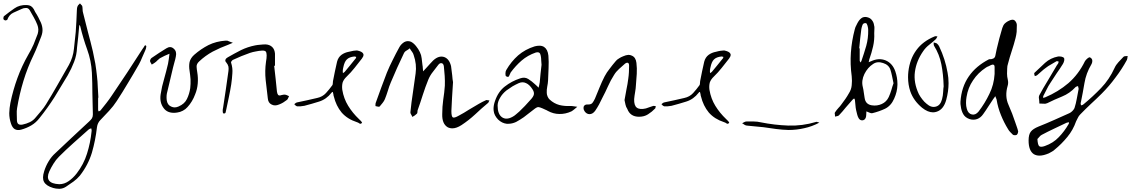

<svg xmlns="http://www.w3.org/2000/svg" viewBox="-28 -743 6763 1148"><path d="M558.6 -86.9Q558.6 -84 559.6 -82Q560.5 -79.1 561.5 -77.1Q564.5 -78.1 567.4 -79.1Q570.3 -80.1 572.3 -82Q589.8 -103.5 607.4 -126Q625 -148.4 640.6 -171.9Q687.5 -241.2 733.4 -310.5Q778.3 -379.9 824.2 -450.2Q827.1 -454.1 831.1 -460Q834 -464.8 836.9 -469.7Q837.9 -470.7 839.8 -471.7Q841.8 -472.7 842.8 -471.7Q844.7 -470.7 845.7 -468.8Q846.7 -467.8 846.7 -466.8Q846.7 -465.8 846.7 -464.8Q845.7 -459 844.7 -453.1Q842.8 -448.2 840.8 -442.4Q831.1 -421.9 822.3 -400.4Q813.5 -377.9 802.7 -358.4Q770.5 -301.8 737.3 -247.1Q705.1 -192.4 669.9 -138.7Q650.4 -108.4 624 -80.1Q598.6 -52.7 572.3 -25.4Q563.5 -16.6 558.6 -5.9Q553.7 3.9 551.8 17.6Q543 95.7 521.5 169.9Q499 244.1 449.2 307.6Q432.6 327.1 411.1 342.8Q388.7 358.4 367.2 373Q349.6 384.8 330.1 385.7Q326.2 385.7 323.2 385.7Q306.6 385.7 290 380.9Q248 368.2 235.4 344.7Q222.7 322.3 236.3 280.3Q246.1 249 262.7 221.7Q279.3 193.4 303.7 171.9Q353.5 124 404.3 77.1Q455.1 30.3 504.9 -16.6Q515.6 -26.4 521.5 -35.2Q527.3 -44.9 527.3 -58.6Q525.4 -121.1 524.4 -183.6Q524.4 -246.1 521.5 -307.6Q517.6 -380.9 493.2 -447.3Q468.8 -514.6 452.1 -585Q451.2 -586.9 450.2 -589.8Q448.2 -591.8 447.3 -594.7Q446.3 -591.8 446.3 -589.8Q446.3 -586.9 445.3 -585Q442.4 -553.7 439.5 -521.5Q435.5 -490.2 432.6 -459Q430.7 -413.1 415 -373Q399.4 -332 377 -293Q337.9 -227.5 297.9 -162.1Q256.8 -97.7 209 -38.1Q187.5 -9.8 159.2 6.8Q130.9 23.4 98.6 32.2Q76.2 38.1 60.5 29.3Q45.9 20.5 38.1 -2.9Q27.3 -34.2 27.3 -66.4Q28.3 -97.7 34.2 -127.9Q49.8 -204.1 76.2 -276.4Q102.5 -348.6 141.6 -417Q159.2 -446.3 172.9 -477.5Q185.5 -508.8 197.3 -540Q201.2 -552.7 201.2 -567.4Q200.2 -582 195.3 -594.7Q186.5 -617.2 173.8 -639.6Q162.1 -661.1 149.4 -682.6Q140.6 -696.3 127 -695.3Q112.3 -695.3 101.6 -689.5Q76.2 -678.7 51.8 -667Q26.4 -655.3 15.6 -625Q14.6 -623 9.8 -622.1Q4.9 -620.1 2 -621.1Q-1 -622.1 -4.9 -625Q-7.8 -628.9 -7.8 -631.8Q-7.8 -633.8 -7.8 -634.8Q-7.8 -637.7 -6.8 -640.6Q-5.9 -645.5 -3.9 -646.5Q26.4 -670.9 57.6 -692.4Q88.9 -714.8 132.8 -712.9Q147.5 -711.9 156.2 -707Q166 -701.2 173.8 -688.5Q181.6 -670.9 192.4 -655.3Q202.1 -638.7 210 -621.1Q222.7 -598.6 225.6 -574.2Q228.5 -550.8 218.8 -525.4Q208 -498 197.3 -470.7Q186.5 -442.4 173.8 -416Q136.7 -339.8 112.3 -259.8Q87.9 -179.7 74.2 -96.7Q71.3 -79.1 72.3 -60.5Q72.3 -41 73.2 -22.5Q74.2 -7.8 81.1 -2Q88.9 4.9 106.4 2Q129.9 -2.9 150.4 -12.7Q170.9 -22.5 185.5 -41Q201.2 -60.5 217.8 -79.1Q234.4 -98.6 247.1 -119.1Q283.2 -177.7 316.4 -236.3Q350.6 -294.9 383.8 -354.5Q409.2 -400.4 414.1 -451.2Q419.9 -501 424.8 -551.8Q426.8 -584 428.7 -616.2Q429.7 -649.4 431.6 -681.6Q431.6 -687.5 432.6 -694.3Q433.6 -701.2 436.5 -707Q438.5 -711.9 442.4 -714.8Q446.3 -718.8 450.2 -722.7Q454.1 -717.8 458 -713.9Q462.9 -710 463.9 -706.1Q465.8 -696.3 465.8 -686.5Q465.8 -675.8 468.8 -666Q483.4 -608.4 498 -550.8Q513.7 -493.2 527.3 -435.5Q535.2 -399.4 542 -362.3Q547.9 -325.2 551.8 -288.1Q555.7 -255.9 556.6 -222.7Q558.6 -189.5 560.5 -155.3Q560.5 -157.2 559.6 -159.2Q559.6 -160.2 558.6 -160.2Q558.6 -141.6 558.6 -123Q558.6 -104.5 558.6 -86.9ZM429.7 294.9Q472.7 239.3 492.2 175.8Q512.7 111.3 519.5 43Q520.5 38.1 519.5 33.2Q518.6 28.3 517.6 24.4Q512.7 26.4 508.8 27.3Q503.9 29.3 500 33.2Q456.1 73.2 411.1 112.3Q366.2 152.3 324.2 194.3Q305.7 212.9 292 235.4Q277.3 258.8 266.6 282.2Q251 317.4 265.6 336.9Q280.3 356.4 326.2 358.4Q356.4 358.4 382.8 339.8Q409.2 321.3 429.7 294.9Z M1331.1 -500Q1339.8 -496.1 1347.7 -493.2Q1356.4 -490.2 1364.3 -487.3Q1357.4 -484.4 1350.6 -481.4Q1342.8 -478.5 1336.9 -475.6Q1289.1 -458 1244.1 -434.6Q1199.2 -410.2 1162.1 -375Q1146.5 -360.4 1147.5 -343.8Q1148.4 -328.1 1151.4 -311.5Q1157.2 -277.3 1154.3 -243.2Q1151.4 -209 1138.7 -178.7Q1130.9 -157.2 1119.1 -137.7Q1107.4 -118.2 1092.8 -102.5Q1082 -89.8 1065.4 -81.1Q1048.8 -72.3 1032.2 -70.3Q1021.5 -68.4 1011.7 -68.4Q971.7 -68.4 951.2 -95.7Q924.8 -129.9 932.6 -179.7Q939.5 -225.6 953.1 -270.5Q965.8 -315.4 976.6 -361.3Q979.5 -376 981.4 -390.6Q983.4 -406.2 985.4 -421.9Q970.7 -416 956.1 -409.2Q941.4 -402.3 927.7 -394.5Q919.9 -388.7 913.1 -381.8Q906.2 -374 897.5 -368.2Q893.6 -365.2 888.7 -362.3Q883.8 -360.4 879.9 -356.4Q877 -362.3 873 -368.2Q869.1 -374 869.1 -378.9Q869.1 -383.8 873 -390.6Q877 -396.5 882.8 -399.4Q903.3 -414.1 924.8 -427.7Q946.3 -440.4 966.8 -454.1Q991.2 -469.7 1010.7 -452.1Q1030.3 -435.5 1023.4 -405.3Q1020.5 -388.7 1015.6 -373Q1011.7 -356.4 1006.8 -339.8Q998 -300.8 988.3 -261.7Q978.5 -223.6 969.7 -183.6Q967.8 -173.8 967.8 -161.1Q967.8 -149.4 969.7 -139.6Q974.6 -114.3 996.1 -105.5Q1016.6 -95.7 1040 -106.4Q1076.2 -122.1 1089.8 -151.4Q1104.5 -181.6 1109.4 -215.8Q1112.3 -241.2 1111.3 -268.6Q1109.4 -294.9 1105.5 -319.3Q1100.6 -348.6 1105.5 -372.1Q1111.3 -395.5 1132.8 -415Q1172.9 -450.2 1218.8 -473.6Q1264.6 -496.1 1320.3 -500Q1323.2 -500 1326.2 -500Q1327.1 -500 1328.1 -500Q1330.1 -500 1331.1 -500Z M1627.9 -195.3Q1629.9 -181.6 1634.8 -175.8Q1640.6 -168.9 1656.2 -174.8Q1661.1 -175.8 1667 -176.8Q1672.9 -177.7 1677.7 -176.8Q1683.6 -175.8 1689.5 -172.9Q1694.3 -169.9 1700.2 -168Q1697.3 -162.1 1694.3 -155.3Q1692.4 -149.4 1687.5 -145.5Q1676.8 -137.7 1665 -129.9Q1653.3 -123 1640.6 -118.2Q1615.2 -107.4 1595.7 -118.2Q1575.2 -127.9 1573.2 -155.3Q1567.4 -210 1560.5 -264.6Q1554.7 -318.4 1562.5 -374Q1564.5 -383.8 1565.4 -393.6Q1566.4 -403.3 1566.4 -412.1Q1566.4 -428.7 1560.5 -435.5Q1553.7 -441.4 1538.1 -440.4Q1520.5 -439.5 1502 -435.5Q1484.4 -432.6 1466.8 -426.8Q1440.4 -417 1415 -407.2Q1390.6 -396.5 1364.3 -384.8Q1360.4 -382.8 1356.4 -377Q1352.5 -372.1 1353.5 -369.1Q1364.3 -335.9 1361.3 -303.7Q1359.4 -271.5 1354.5 -238.3Q1348.6 -201.2 1340.8 -164.1Q1333 -127 1325.2 -89.8Q1323.2 -82 1321.3 -72.3Q1320.3 -64.5 1311.5 -64.5Q1309.6 -64.5 1306.6 -65.4Q1304.7 -65.4 1303.7 -77.1Q1303.7 -80.1 1303.7 -83Q1303.7 -90.8 1305.7 -97.7Q1313.5 -152.3 1322.3 -208Q1330.1 -263.7 1337.9 -318.4Q1339.8 -332 1337.9 -344.7Q1335 -357.4 1325.2 -369.1Q1316.4 -377.9 1320.3 -386.7Q1323.2 -394.5 1334 -400.4Q1373 -422.9 1413.1 -443.4Q1453.1 -462.9 1498 -471.7Q1512.7 -474.6 1528.3 -475.6Q1544.9 -477.5 1559.6 -477.5Q1584 -476.6 1599.6 -461.9Q1614.3 -447.3 1616.2 -421.9Q1616.2 -404.3 1616.2 -386.7Q1616.2 -369.1 1616.2 -350.6Q1615.2 -350.6 1614.3 -349.6Q1613.3 -349.6 1611.3 -349.6Q1615.2 -310.5 1620.1 -271.5Q1624 -233.4 1627.9 -195.3Z M2106.4 -441.4Q2098.6 -440.4 2085.9 -439.5Q2072.3 -437.5 2058.6 -433.6Q2032.2 -428.7 2013.7 -415Q1994.1 -400.4 1987.3 -374Q1980.5 -345.7 1974.6 -316.4Q1968.8 -287.1 1962.9 -257.8Q1961.9 -252 1961.9 -245.1Q1961.9 -237.3 1959 -233.4Q1941.4 -209 1920.9 -186.5Q1900.4 -164.1 1868.2 -157.2Q1837.9 -150.4 1808.6 -143.6Q1778.3 -137.7 1749 -130.9Q1744.1 -129.9 1740.2 -127Q1735.4 -123 1731.4 -120.1Q1735.4 -117.2 1739.3 -112.3Q1744.1 -108.4 1748 -107.4Q1758.8 -107.4 1769.5 -107.4Q1781.2 -108.4 1792 -110.4Q1836.9 -122.1 1879.9 -135.7Q1923.8 -149.4 1954.1 -188.5Q1958 -194.3 1960.9 -193.4Q1962.9 -191.4 1963.9 -185.5Q1964.8 -181.6 1965.8 -176.8Q1965.8 -171.9 1967.8 -167Q1981.4 -110.4 2014.6 -70.3Q2048.8 -31.2 2105.5 -12.7Q2113.3 -10.7 2121.1 -4.9Q2124 -2.9 2127 -2.9Q2131.8 -2.9 2136.7 -8.8Q2137.7 -9.8 2130.9 -18.6Q2124 -26.4 2118.2 -31.2Q2080.1 -67.4 2053.7 -110.4Q2027.3 -153.3 2018.6 -206.1Q2015.6 -229.5 2020.5 -249Q2026.4 -267.6 2044.9 -285.2Q2070.3 -309.6 2091.8 -336.9Q2114.3 -365.2 2135.7 -392.6Q2145.5 -405.3 2145.5 -415Q2145.5 -419.9 2142.6 -423.8Q2135.7 -435.5 2106.4 -441.4ZM2024.4 -338.9Q2031.2 -374 2045.9 -387.7Q2060.5 -402.3 2090.8 -405.3Q2093.8 -405.3 2096.7 -404.3Q2099.6 -403.3 2102.5 -402.3Q2100.6 -400.4 2100.6 -397.5Q2100.6 -394.5 2098.6 -393.6Q2082 -373 2065.4 -352.5Q2049.8 -333 2033.2 -313.5Q2031.2 -311.5 2028.3 -309.6Q2025.4 -307.6 2022.5 -305.7Q2022.5 -309.6 2021.5 -313.5Q2021.5 -316.4 2021.5 -320.3Q2021.5 -325.2 2022.5 -330.1Q2023.4 -335 2024.4 -338.9Z M2670.9 -79.1Q2670.9 -45.9 2679.7 -41Q2688.5 -36.1 2715.8 -51.8Q2747.1 -68.4 2775.4 -86.9Q2804.7 -104.5 2835 -122.1Q2845.7 -127.9 2856.4 -133.8Q2867.2 -139.6 2878.9 -144.5Q2882.8 -145.5 2888.7 -143.6Q2893.6 -142.6 2898.4 -142.6Q2896.5 -139.6 2894.5 -134.8Q2893.6 -130.9 2890.6 -127.9Q2850.6 -94.7 2812.5 -58.6Q2774.4 -23.4 2731.4 4.9Q2701.2 24.4 2676.8 24.4Q2661.1 24.4 2648.4 17.6Q2614.3 -2.9 2616.2 -61.5Q2616.2 -104.5 2622.1 -146.5Q2628.9 -189.5 2631.8 -230.5Q2632.8 -259.8 2630.9 -289.1Q2628.9 -318.4 2626 -345.7Q2624 -362.3 2613.3 -365.2Q2601.6 -367.2 2592.8 -355.5Q2576.2 -335 2560.5 -313.5Q2543.9 -293 2533.2 -267.6Q2514.6 -221.7 2500 -175.8Q2485.4 -128.9 2468.8 -83Q2467.8 -79.1 2467.8 -73.2Q2467.8 -66.4 2464.8 -63.5Q2459 -57.6 2452.1 -52.7Q2445.3 -48.8 2437.5 -43.9Q2434.6 -51.8 2430.7 -57.6Q2425.8 -64.5 2425.8 -71.3Q2428.7 -102.5 2432.6 -131.8Q2437.5 -162.1 2441.4 -193.4Q2449.2 -249 2457 -303.7Q2464.8 -358.4 2445.3 -414.1Q2442.4 -424.8 2435.5 -433.6Q2427.7 -443.4 2421.9 -454.1Q2413.1 -446.3 2402.3 -440.4Q2391.6 -434.6 2386.7 -423.8Q2366.2 -381.8 2346.7 -337.9Q2327.1 -293.9 2308.6 -250Q2297.9 -224.6 2291 -200.2Q2283.2 -174.8 2273.4 -150.4Q2268.6 -138.7 2259.8 -127.9Q2251 -117.2 2242.2 -106.4Q2239.3 -103.5 2231.4 -105.5Q2223.6 -107.4 2217.8 -108.4Q2216.8 -108.4 2216.8 -115.2Q2216.8 -122.1 2217.8 -126Q2234.4 -171.9 2251 -217.8Q2267.6 -262.7 2285.2 -308.6Q2300.8 -346.7 2320.3 -384.8Q2338.9 -422.9 2359.4 -460Q2369.1 -478.5 2388.7 -491.2Q2399.4 -497.1 2410.2 -497.1Q2419.9 -497.1 2429.7 -493.2Q2446.3 -484.4 2460 -466.8Q2473.6 -450.2 2482.4 -431.6Q2491.2 -414.1 2493.2 -394.5Q2495.1 -374 2498 -353.5Q2500 -344.7 2500 -335.9Q2501 -327.1 2502 -316.4Q2507.8 -322.3 2513.7 -329.1Q2519.5 -335.9 2525.4 -341.8Q2535.2 -352.5 2543.9 -362.3Q2552.7 -372.1 2561.5 -380.9Q2594.7 -412.1 2627 -402.3Q2658.2 -391.6 2668.9 -347.7Q2672.9 -320.3 2675.8 -293Q2677.7 -266.6 2680.7 -252Q2677.7 -199.2 2674.8 -158.2Q2671.9 -117.2 2670.9 -79.1Z M3205.1 -410.2Q3203.1 -422.9 3196.3 -427.7Q3189.5 -432.6 3174.8 -428.7Q3127 -412.1 3090.8 -380.9Q3054.7 -349.6 3025.4 -309.6Q3020.5 -300.8 3016.6 -290Q3012.7 -278.3 2998 -287.1Q2994.1 -289.1 2994.1 -302.7Q2994.1 -316.4 2999 -324.2Q3028.3 -375 3070.3 -412.1Q3112.3 -448.2 3168.9 -465.8Q3183.6 -469.7 3197.3 -469.7Q3213.9 -469.7 3225.6 -461.9Q3247.1 -447.3 3251 -410.2Q3253.9 -373 3252 -335.9Q3250 -299.8 3249 -262.7Q3248 -244.1 3244.1 -225.6Q3240.2 -206.1 3241.2 -187.5Q3241.2 -177.7 3246.1 -166Q3251 -154.3 3258.8 -147.5Q3284.2 -124 3316.4 -115.2Q3347.7 -107.4 3381.8 -109.4Q3392.6 -109.4 3403.3 -107.4Q3414.1 -106.4 3423.8 -104.5Q3415 -96.7 3406.2 -89.8Q3398.4 -83 3388.7 -77.1Q3352.5 -60.5 3316.4 -61.5Q3281.2 -61.5 3247.1 -80.1Q3243.2 -82 3240.2 -84Q3237.3 -85 3233.4 -86.9Q3197.3 -104.5 3187.5 -102.5Q3176.8 -100.6 3146.5 -75.2Q3125 -57.6 3103.5 -42Q3081.1 -26.4 3057.6 -13.7Q3034.2 -2.9 3011.7 -2.9Q3006.8 -2.9 3002 -2.9Q2973.6 -5.9 2950.2 -28.3Q2926.8 -52.7 2923.8 -80.1Q2922.9 -85.9 2922.9 -91.8Q2922.9 -114.3 2931.6 -138.7Q2950.2 -194.3 2990.2 -225.6Q3031.2 -257.8 3082 -274.4Q3109.4 -284.2 3130.9 -270.5Q3152.3 -256.8 3170.9 -239.3Q3175.8 -234.4 3181.6 -229.5Q3187.5 -224.6 3192.4 -218.8Q3194.3 -227.5 3196.3 -235.4Q3198.2 -243.2 3199.2 -251Q3202.1 -277.3 3204.1 -303.7Q3207 -330.1 3210 -355.5Q3209 -369.1 3208 -382.8Q3208 -396.5 3205.1 -410.2ZM3035.2 -43.9Q3046.9 -49.8 3056.6 -58.6Q3067.4 -67.4 3077.1 -76.2Q3093.8 -92.8 3110.4 -109.4Q3126 -127 3141.6 -143.6Q3162.1 -165 3164.1 -178.7Q3167 -192.4 3155.3 -210Q3137.7 -237.3 3117.2 -246.1Q3096.7 -255.9 3074.2 -246.1Q3054.7 -237.3 3036.1 -226.6Q3017.6 -214.8 3000 -202.1Q2975.6 -182.6 2961.9 -158.2Q2947.3 -133.8 2947.3 -111.3Q2947.3 -60.5 2973.6 -42Q2999 -24.4 3035.2 -43.9Z M3728.5 -272.5Q3731.4 -292 3732.4 -311.5Q3733.4 -331.1 3733.4 -350.6Q3733.4 -364.3 3726.6 -367.2Q3719.7 -370.1 3709 -362.3Q3691.4 -346.7 3672.9 -330.1Q3655.3 -314.5 3643.6 -294.9Q3623 -262.7 3607.4 -227.5Q3591.8 -192.4 3574.2 -159.2Q3564.5 -138.7 3553.7 -118.2Q3543 -98.6 3530.3 -80.1Q3515.6 -60.5 3497.1 -60.5Q3479.5 -60.5 3467.8 -77.1Q3460.9 -86.9 3460.9 -96.7Q3460.9 -101.6 3461.9 -105.5Q3467.8 -119.1 3484.4 -118.2Q3504.9 -117.2 3513.7 -127Q3521.5 -136.7 3529.3 -153.3Q3543 -186.5 3556.6 -219.7Q3570.3 -253.9 3586.9 -286.1Q3599.6 -310.5 3617.2 -332Q3633.8 -354.5 3652.3 -376Q3660.2 -386.7 3672.9 -393.6Q3684.6 -401.4 3697.3 -406.2Q3714.8 -414.1 3729.5 -415Q3740.2 -415 3750 -410.2Q3773.4 -400.4 3777.3 -367.2Q3781.2 -335 3779.3 -301.8Q3777.3 -268.6 3774.4 -235.4Q3773.4 -213.9 3769.5 -192.4Q3765.6 -170.9 3763.7 -150.4Q3762.7 -112.3 3779.3 -99.6Q3796.9 -85.9 3834 -94.7Q3845.7 -98.6 3856.4 -102.5Q3866.2 -106.4 3877 -109.4Q3880.9 -110.4 3884.8 -109.4Q3888.7 -109.4 3892.6 -109.4Q3891.6 -105.5 3891.6 -101.6Q3891.6 -97.7 3889.6 -94.7Q3870.1 -74.2 3846.7 -59.6Q3824.2 -44.9 3793 -44.9Q3766.6 -44.9 3749 -56.6Q3731.4 -68.4 3722.7 -91.8Q3714.8 -103.5 3711.9 -117.2Q3709 -131.8 3706.1 -144.5Q3711.9 -177.7 3717.8 -209Q3724.6 -240.2 3728.5 -272.5Z M4301.8 -441.4Q4293.9 -440.4 4281.2 -439.5Q4267.6 -437.5 4253.9 -433.6Q4227.5 -428.7 4209 -415Q4189.5 -400.4 4182.6 -374Q4175.8 -345.7 4169.9 -316.4Q4164.1 -287.1 4158.2 -257.8Q4157.2 -252 4157.2 -245.1Q4157.2 -237.3 4154.3 -233.4Q4136.7 -209 4116.2 -186.5Q4095.7 -164.1 4063.5 -157.2Q4033.2 -150.4 4003.9 -143.6Q3973.6 -137.7 3944.3 -130.9Q3939.5 -129.9 3935.5 -127Q3930.7 -123 3926.8 -120.1Q3930.7 -117.2 3934.6 -112.3Q3939.5 -108.4 3943.4 -107.4Q3954.1 -107.4 3964.8 -107.4Q3976.6 -108.4 3987.3 -110.4Q4032.2 -122.1 4075.2 -135.7Q4119.1 -149.4 4149.4 -188.5Q4153.3 -194.3 4156.2 -193.4Q4158.2 -191.4 4159.2 -185.5Q4160.2 -181.6 4161.1 -176.8Q4161.1 -171.9 4163.1 -167Q4176.8 -110.4 4210 -70.3Q4244.1 -31.2 4300.8 -12.7Q4308.6 -10.7 4316.4 -4.9Q4319.3 -2.9 4322.3 -2.9Q4327.1 -2.9 4332 -8.8Q4333 -9.8 4326.2 -18.6Q4319.3 -26.4 4313.5 -31.2Q4275.4 -67.4 4249 -110.4Q4222.7 -153.3 4213.9 -206.1Q4210.9 -229.5 4215.8 -249Q4221.7 -267.6 4240.2 -285.2Q4265.6 -309.6 4287.1 -336.9Q4309.6 -365.2 4331.1 -392.6Q4340.8 -405.3 4340.8 -415Q4340.8 -419.9 4337.9 -423.8Q4331.1 -435.5 4301.8 -441.4ZM4219.7 -338.9Q4226.6 -374 4241.2 -387.7Q4255.9 -402.3 4286.1 -405.3Q4289.1 -405.3 4292 -404.3Q4294.9 -403.3 4297.9 -402.3Q4295.9 -400.4 4295.9 -397.5Q4295.9 -394.5 4293.9 -393.6Q4277.3 -373 4260.7 -352.5Q4245.1 -333 4228.5 -313.5Q4226.6 -311.5 4223.6 -309.6Q4220.7 -307.6 4217.8 -305.7Q4217.8 -309.6 4216.8 -313.5Q4216.8 -316.4 4216.8 -320.3Q4216.8 -325.2 4217.8 -330.1Q4218.8 -335 4219.7 -338.9Z M4687.5 34.2Q4650.4 33.2 4612.3 28.3Q4575.2 22.5 4537.1 17.6Q4511.7 14.6 4486.3 12.7Q4460.9 10.7 4436.5 7.8Q4428.7 6.8 4421.9 2Q4416 -2.9 4409.2 -5.9Q4415 -8.8 4421.9 -12.7Q4428.7 -16.6 4435.5 -16.6Q4457 -16.6 4478.5 -16.6Q4500 -16.6 4520.5 -11.7Q4603.5 4.9 4685.5 7.8Q4768.6 10.7 4850.6 -13.7Q4853.5 -15.6 4858.4 -13.7Q4862.3 -11.7 4871.1 -9.8Q4827.1 13.7 4781.2 23.4Q4735.4 34.2 4687.5 34.2Z M5169.9 -388.7Q5168.9 -384.8 5168 -379.9Q5167 -375 5166 -371.1Q5169.9 -372.1 5172.9 -374Q5176.8 -376 5180.7 -377Q5226.6 -398.4 5267.6 -381.8Q5308.6 -364.3 5325.2 -316.4Q5337.9 -279.3 5337.9 -242.2Q5337.9 -238.3 5337.9 -235.4Q5336.9 -194.3 5318.4 -153.3Q5299.8 -110.4 5263.7 -92.8Q5228.5 -76.2 5188.5 -66.4Q5180.7 -64.5 5170.9 -69.3Q5161.1 -74.2 5152.3 -77.1Q5151.4 -68.4 5151.4 -57.6Q5151.4 -47.9 5148.4 -39.1Q5142.6 -24.4 5127.9 -23.4Q5127.9 -23.4 5127 -23.4Q5113.3 -23.4 5105.5 -37.1Q5099.6 -47.9 5096.7 -60.5Q5092.8 -73.2 5090.8 -85Q5087.9 -98.6 5086.9 -113.3Q5085.9 -128.9 5084 -142.6Q5084 -145.5 5083 -148.4Q5081.1 -151.4 5079.1 -154.3Q5076.2 -152.3 5073.2 -150.4Q5071.3 -148.4 5068.4 -145.5Q5047.9 -122.1 5028.3 -99.6Q5009.8 -76.2 4989.3 -54.7Q4985.4 -49.8 4978.5 -48.8Q4970.7 -47.9 4964.8 -45.9Q4964.8 -51.8 4963.9 -59.6Q4962.9 -62.5 4962.9 -64.5Q4962.9 -69.3 4964.8 -71.3Q4973.6 -85 4984.4 -96.7Q4995.1 -107.4 5003.9 -120.1Q5015.6 -135.7 5027.3 -152.3Q5038.1 -168 5047.9 -185.5Q5062.5 -208 5064.5 -233.4Q5067.4 -258.8 5064.5 -287.1Q5054.7 -358.4 5059.6 -428.7Q5064.5 -499 5083 -568.4Q5085.9 -581.1 5092.8 -592.8Q5098.6 -605.5 5105.5 -616.2Q5116.2 -631.8 5129.9 -638.7Q5137.7 -641.6 5145.5 -641.6Q5153.3 -641.6 5162.1 -638.7Q5177.7 -633.8 5186.5 -621.1Q5196.3 -608.4 5198.2 -591.8Q5201.2 -583 5200.2 -571.3Q5199.2 -558.6 5199.2 -544.9Q5201.2 -503.9 5192.4 -465.8Q5183.6 -426.8 5169.9 -388.7ZM5295.9 -326.2Q5286.1 -355.5 5252 -366.2Q5217.8 -377.9 5192.4 -360.4Q5160.2 -339.8 5140.6 -300.8Q5121.1 -260.7 5130.9 -222.7Q5134.8 -207 5136.7 -190.4Q5138.7 -174.8 5141.6 -158.2Q5144.5 -137.7 5155.3 -127Q5166 -116.2 5184.6 -113.3Q5215.8 -108.4 5244.1 -121.1Q5272.5 -133.8 5286.1 -163.1Q5294.9 -182.6 5301.8 -205.1Q5307.6 -226.6 5314.5 -245.1Q5309.6 -268.6 5305.7 -288.1Q5301.8 -307.6 5295.9 -326.2ZM5112.3 -454.1Q5112.3 -429.7 5112.3 -380.9Q5112.3 -377.9 5114.3 -375Q5115.2 -372.1 5116.2 -369.1Q5117.2 -371.1 5119.1 -373Q5121.1 -375 5122.1 -377Q5137.7 -421.9 5151.4 -468.8Q5164.1 -514.6 5163.1 -564.5Q5163.1 -574.2 5159.2 -588.9Q5155.3 -603.5 5149.4 -604.5Q5133.8 -606.4 5128.9 -593.8Q5124 -580.1 5122.1 -569.3Q5118.2 -541 5115.2 -512.7Q5112.3 -483.4 5109.4 -454.1Q5110.4 -454.1 5111.3 -454.1Q5111.3 -454.1 5112.3 -454.1Z M5556.6 -469.7Q5554.7 -473.6 5554.7 -479.5Q5554.7 -485.4 5554.7 -489.3Q5560.5 -487.3 5565.4 -486.3Q5570.3 -485.4 5574.2 -482.4Q5578.1 -479.5 5582 -474.6Q5585.9 -469.7 5587.9 -464.8Q5624 -388.7 5637.7 -308.6Q5643.6 -278.3 5643.6 -246.1Q5643.6 -197.3 5629.9 -146.5Q5614.3 -88.9 5573.2 -75.2Q5561.5 -71.3 5550.8 -71.3Q5519.5 -71.3 5485.4 -98.6Q5434.6 -140.6 5415 -196.3Q5401.4 -236.3 5401.4 -281.2Q5401.4 -297.9 5403.3 -315.4Q5412.1 -390.6 5451.2 -443.4Q5489.3 -496.1 5560.5 -525.4Q5562.5 -526.4 5565.4 -526.4Q5567.4 -526.4 5568.4 -526.4Q5573.2 -525.4 5577.1 -525.4Q5575.2 -521.5 5573.2 -517.6Q5571.3 -513.7 5568.4 -509.8Q5549.8 -492.2 5528.3 -475.6Q5506.8 -459 5492.2 -437.5Q5451.2 -378.9 5442.4 -313.5Q5433.6 -249 5465.8 -180.7Q5474.6 -164.1 5486.3 -149.4Q5498 -133.8 5511.7 -123Q5540 -97.7 5567.4 -105.5Q5594.7 -112.3 5604.5 -149.4Q5610.4 -171.9 5611.3 -193.4Q5612.3 -215.8 5614.3 -226.6Q5612.3 -298.8 5600.6 -358.4Q5588.9 -418 5556.6 -469.7Z M5885.7 -388.7Q5918 -387.7 5922.9 -408.2Q5927.7 -429.7 5931.6 -450.2Q5939.5 -482.4 5947.3 -513.7Q5956.1 -544.9 5964.8 -575.2Q5967.8 -583 5971.7 -591.8Q5976.6 -600.6 5984.4 -606.4Q5992.2 -613.3 6002.9 -618.2Q6013.7 -624 6023.4 -625Q6025.4 -625 6026.4 -625Q6037.1 -625 6043.9 -615.2Q6051.8 -604.5 6051.8 -592.8Q6051.8 -573.2 6050.8 -552.7Q6048.8 -533.2 6043.9 -514.6Q6034.2 -476.6 6021.5 -438.5Q6008.8 -400.4 5999 -362.3Q5994.1 -348.6 5994.1 -333Q5993.2 -317.4 5993.2 -302.7Q5993.2 -285.2 5998 -265.6Q6002 -247.1 5997.1 -230.5Q5978.5 -168 6002 -116.2Q6025.4 -63.5 6043 -9.8Q6046.9 2.9 6051.8 15.6Q6056.6 28.3 6059.6 42Q6060.5 43 6059.6 44.9Q6059.6 48.8 6057.6 53.7Q6054.7 60.5 6050.8 63.5Q6046.9 65.4 6042 65.4Q6040 65.4 6039.1 65.4Q6032.2 65.4 6028.3 62.5Q6019.5 54.7 6012.7 46.9Q6004.9 39.1 6000 30.3Q5974.6 -10.7 5957 -54.7Q5938.5 -99.6 5930.7 -148.4Q5929.7 -153.3 5926.8 -158.2Q5924.8 -163.1 5922.9 -168Q5919.9 -164.1 5917 -159.2Q5914.1 -155.3 5911.1 -151.4Q5895.5 -127.9 5880.9 -105.5Q5866.2 -82 5850.6 -60.5Q5835.9 -39.1 5814.5 -31.2Q5792 -23.4 5768.6 -31.2Q5743.2 -40 5731.4 -60.5Q5719.7 -81.1 5716.8 -107.4Q5715.8 -115.2 5714.8 -121.1Q5714.8 -127.9 5714.8 -134.8Q5714.8 -134.8 5714.8 -134.8Q5720.7 -222.7 5764.6 -286.1Q5807.6 -348.6 5885.7 -388.7ZM5918.9 -340.8Q5918.9 -353.5 5913.1 -355.5Q5908.2 -358.4 5898.4 -354.5Q5890.6 -350.6 5882.8 -346.7Q5874 -343.8 5867.2 -338.9Q5819.3 -307.6 5790 -262.7Q5759.8 -218.8 5751 -163.1Q5748 -145.5 5748 -127Q5748 -108.4 5752.9 -91.8Q5760.7 -63.5 5783.2 -58.6Q5804.7 -53.7 5823.2 -76.2Q5861.3 -126 5887.7 -181.6Q5915 -236.3 5918.9 -300.8Q5918.9 -311.5 5918.9 -321.3Q5918.9 -331.1 5918.9 -340.8Z M6181.6 13.7Q6228.5 -4.9 6274.4 -25.4Q6320.3 -45.9 6366.2 -66.4Q6375 -70.3 6383.8 -79.1Q6392.6 -87.9 6396.5 -96.7Q6405.3 -124 6410.2 -152.3Q6416 -179.7 6420.9 -209Q6421.9 -213.9 6419.9 -218.8Q6418 -223.6 6418 -228.5Q6414.1 -227.5 6409.2 -225.6Q6405.3 -224.6 6402.3 -221.7Q6368.2 -184.6 6322.3 -166Q6276.4 -147.5 6233.4 -126Q6222.7 -121.1 6210.9 -123Q6199.2 -124 6186.5 -124Q6186.5 -136.7 6184.6 -150.4Q6181.6 -164.1 6186.5 -173.8Q6209 -215.8 6234.4 -256.8Q6259.8 -298.8 6284.2 -340.8Q6288.1 -346.7 6291 -352.5Q6294.9 -357.4 6298.8 -363.3Q6299.8 -366.2 6300.8 -369.1Q6300.8 -373 6301.8 -375Q6298.8 -375 6294.9 -377Q6291 -377.9 6289.1 -377Q6272.5 -367.2 6255.9 -357.4Q6239.3 -348.6 6224.6 -336.9Q6210.9 -327.1 6198.2 -315.4Q6185.5 -304.7 6173.8 -293.9Q6170.9 -292 6167 -290Q6162.1 -289.1 6159.2 -288.1Q6157.2 -293 6156.2 -298.8Q6154.3 -304.7 6157.2 -307.6Q6189.5 -336.9 6220.7 -367.2Q6252.9 -396.5 6298.8 -405.3Q6307.6 -406.2 6318.4 -404.3Q6330.1 -401.4 6334 -396.5Q6336.9 -391.6 6335 -379.9Q6332 -368.2 6327.1 -360.4Q6309.6 -332 6290 -304.7Q6270.5 -276.4 6252.9 -248Q6240.2 -229.5 6230.5 -209Q6220.7 -188.5 6210 -168.9Q6209 -166 6209 -163.1Q6210 -160.2 6210 -157.2Q6211.9 -158.2 6214.8 -159.2Q6217.8 -159.2 6221.7 -161.1Q6299.8 -194.3 6360.4 -246.1Q6420.9 -298.8 6459 -377Q6462.9 -383.8 6472.7 -392.6Q6483.4 -401.4 6488.3 -400.4Q6502 -393.6 6502.9 -381.8Q6503.9 -369.1 6497.1 -357.4Q6465.8 -304.7 6456.1 -246.1Q6446.3 -187.5 6434.6 -130.9Q6432.6 -127 6433.6 -123Q6434.6 -118.2 6435.5 -113.3Q6439.5 -114.3 6444.3 -115.2Q6448.2 -117.2 6450.2 -119.1Q6505.9 -165 6555.7 -216.8Q6604.5 -267.6 6635.7 -335.9Q6644.5 -355.5 6659.2 -371.1Q6674.8 -386.7 6689.5 -403.3Q6693.4 -407.2 6701.2 -407.2Q6708 -407.2 6714.8 -408.2Q6712.9 -402.3 6712.9 -395.5Q6711.9 -389.6 6710 -384.8Q6679.7 -329.1 6641.6 -279.3Q6604.5 -228.5 6559.6 -183.6Q6527.3 -151.4 6494.1 -121.1Q6461.9 -90.8 6430.7 -58.6Q6421.9 -49.8 6417 -39.1Q6411.1 -28.3 6406.2 -17.6Q6387.7 35.2 6353.5 76.2Q6319.3 118.2 6277.3 152.3Q6270.5 159.2 6260.7 164.1Q6252 168.9 6243.2 173.8Q6210.9 187.5 6187.5 187.5Q6168 187.5 6153.3 178.7Q6122.1 158.2 6122.1 96.7Q6122.1 60.5 6135.7 43.9Q6148.4 27.3 6181.6 13.7ZM6219.7 129.9Q6269.5 112.3 6302.7 77.1Q6335.9 43 6361.3 -1Q6363.3 -2.9 6363.3 -6.8Q6363.3 -9.8 6363.3 -12.7Q6359.4 -10.7 6355.5 -10.7Q6352.5 -9.8 6348.6 -8.8Q6311.5 8.8 6274.4 26.4Q6237.3 43.9 6200.2 63.5Q6191.4 68.4 6185.5 76.2Q6178.7 85 6174.8 87.9Q6176.8 123 6185.5 130.9Q6195.3 138.7 6219.7 129.9Z"/></svg>

Font: Yuremane_body
Style: Regular
Weight: 400
Version: Version 1.0